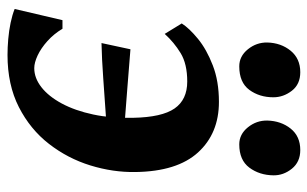

<svg xmlns="http://www.w3.org/2000/svg" viewBox="-178 -652 839 524"><g transform="rotate(90 242.0 -389.5)"><path d="M257.5 -567Q343.5 -567 395.5 -510Q447.5 -453 449 -339Q450 -278 431 -216.2Q412 -154.5 372.2 -103.2Q332.5 -52 271.8 -21Q211 10 129.5 10Q109 10 86 8Q63 6 41.5 1.5Q20 -3 4 -9.5L34.5 -140H58Q72 -116.5 91.5 -99Q111 -81.5 130.8 -72.2Q150.5 -63 165.5 -63Q192.5 -63 217.5 -82.5Q242.5 -102 262 -138.2Q281.5 -174.5 292 -224Q302.5 -273.5 301 -333Q299.5 -411.5 275.5 -446Q251.5 -480.5 202 -480.5Q154 -480.5 124.5 -462.5Q95 -444.5 72 -419L43.5 -465.5Q56.5 -486 85.5 -509.8Q114.5 -533.5 157.8 -550.2Q201 -567 257.5 -567ZM97 -246.5 114 -325.5Q167.5 -321 218 -317.2Q268.5 -313.5 324 -309L310.5 -259.5Q243.5 -255 192.5 -251.2Q141.5 -247.5 97 -246.5ZM160.5 -622.5Q133 -622.5 114 -646Q95 -669.5 95.5 -699Q96.5 -736.5 118 -762.8Q139.5 -789 176.5 -789Q209.5 -789 227.2 -766Q245 -743 245 -715.5Q245 -677.5 224.8 -650Q204.5 -622.5 160.5 -622.5ZM373.5 -622.5Q346 -622.5 327 -646Q308 -669.5 308.5 -699Q309.5 -736.5 330.5 -762.8Q351.5 -789 389 -789Q421.5 -789 440 -766Q458.5 -743 458 -715.5Q457.5 -677.5 437 -650Q416.5 -622.5 373.5 -622.5Z"/></g></svg>

Font: Merriweather 20pt ExtraBold
Style: Italic
Weight: 800
Italic angle: -7.8°
Version: Version 2.101